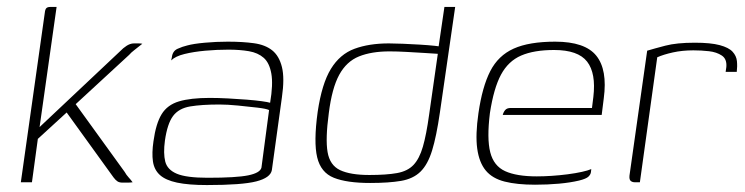

<svg xmlns="http://www.w3.org/2000/svg" viewBox="-20 -525 2147 553"><path d="M40 0 109 -488Q110 -498 113.5 -501.5Q117 -505 125 -505H143L94 -159L335 -386Q340 -390 344.5 -393Q349 -396 354.5 -398Q360 -400 366 -400Q373 -400 379 -400Q385 -400 390 -399Q387 -397 380.5 -391.5Q374 -386 366 -380Q358 -374 352 -367L198 -225L339 -30Q344 -21 350.5 -14Q357 -7 362 0Q355 1 347.5 1Q340 1 333 1Q324 1 318.5 -2.5Q313 -6 307 -14L172 -201L89 -125L72 0Z M576 8Q523 8 490 1Q457 -6 440.5 -21Q424 -36 420.5 -60Q417 -84 422 -118Q429 -169 445.5 -196Q462 -223 495.5 -233Q529 -243 584 -243Q609 -243 637 -241.5Q665 -240 690.5 -238Q716 -236 734 -233.5Q752 -231 758 -229Q767 -282 761.5 -313Q756 -344 739.5 -358.5Q723 -373 697 -377.5Q671 -382 638 -382Q605 -382 571.5 -379Q538 -376 511.5 -369.5Q485 -363 473 -351L475 -360Q477 -378 491.5 -384.5Q506 -391 519 -394Q537 -399 570 -402Q603 -405 636 -405Q679 -405 711.5 -400.5Q744 -396 764 -380Q784 -364 792 -332Q800 -300 792 -245L763 -35Q759 -13 718 -2.5Q677 8 576 8ZM578 -13Q661 -13 695 -20Q729 -27 733 -42L755 -208Q747 -212 721.5 -215Q696 -218 665.5 -221Q635 -224 612 -224Q561 -224 528 -218.5Q495 -213 478.5 -191Q462 -169 455 -120Q450 -83 456 -59.5Q462 -36 489.5 -24.5Q517 -13 578 -13Z M1046 2Q979 2 941.5 -13Q904 -28 893.5 -72Q883 -116 895 -203Q907 -284 933 -326.5Q959 -369 1001 -384.5Q1043 -400 1100 -400Q1116 -400 1140 -399Q1164 -398 1189 -396.5Q1214 -395 1232.5 -393Q1251 -391 1256 -390L1242 -382L1260 -505H1291L1247 -201Q1237 -132 1224.5 -91.5Q1212 -51 1191 -30.5Q1170 -10 1135 -4Q1100 2 1046 2ZM1044 -21Q1093 -21 1123.5 -26.5Q1154 -32 1171 -50Q1188 -68 1198 -102.5Q1208 -137 1216 -195L1241 -370Q1227 -371 1202 -372.5Q1177 -374 1150.5 -375.5Q1124 -377 1102 -377Q1050 -377 1014 -362.5Q978 -348 957 -309.5Q936 -271 927 -199Q917 -125 923.5 -87Q930 -49 959.5 -35Q989 -21 1044 -21Z M1521 7Q1469 7 1433.5 -2Q1398 -11 1379 -34Q1360 -57 1354.5 -97Q1349 -137 1358 -199Q1369 -275 1392 -320Q1415 -365 1459.5 -385Q1504 -405 1579 -405Q1665 -405 1697.5 -364.5Q1730 -324 1719 -242L1713 -194H1428Q1430 -202 1435 -208Q1440 -214 1451 -214H1685L1689 -246Q1697 -314 1671 -347.5Q1645 -381 1576 -381Q1518 -381 1481 -365Q1444 -349 1423 -310Q1402 -271 1391 -199Q1382 -126 1392 -86.5Q1402 -47 1435 -32Q1468 -17 1526 -17Q1546 -17 1569 -18.5Q1592 -20 1615 -23Q1638 -26 1656 -30Q1674 -34 1683 -38L1682 -29Q1681 -22 1674.5 -16Q1668 -10 1648 -5Q1623 1 1590 4Q1557 7 1521 7Z M1823 0H1809Q1801 0 1796.5 -4Q1792 -8 1793 -19L1844 -379Q1864 -385 1896.5 -393.5Q1929 -402 1981 -402Q2027 -402 2053 -395Q2079 -388 2090 -376Q2101 -364 2102.5 -349Q2104 -334 2102 -318H2070L2072 -332Q2074 -355 2059 -365Q2044 -375 2022 -377.5Q2000 -380 1977 -380Q1945 -380 1918 -374Q1891 -368 1873 -360Z"/></svg>

Font: Genos ExtraLight
Style: Italic
Weight: 250
Italic angle: -8°
Designer: Robert E. Leuschke
Foundry: Robert E. Leuschke
Version: Version 1.010